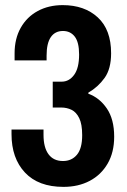

<svg xmlns="http://www.w3.org/2000/svg" viewBox="-20 -718 496 750"><path d="M228 12Q130 12 77.5 -44Q25 -100 25 -194V-212H150V-191Q150 -142 169.5 -115.5Q189 -89 226 -89Q260 -89 280.5 -113.5Q301 -138 301 -190Q301 -233 289.5 -256.5Q278 -280 259.5 -289Q241 -298 219 -298H186V-399H221Q250 -399 269.5 -425.5Q289 -452 289 -505Q289 -553 272 -575Q255 -597 226 -597Q195 -597 178.5 -573Q162 -549 162 -501V-482H37V-510Q37 -567 61 -609.5Q85 -652 127.5 -675Q170 -698 225 -698Q310 -698 362 -650Q414 -602 414 -510Q414 -449 388.5 -413.5Q363 -378 325 -356V-352Q369 -336 397.5 -294Q426 -252 426 -184Q426 -123 400.5 -79Q375 -35 330.5 -11.5Q286 12 228 12Z"/></svg>

Font: Archivo Narrow
Style: Bold
Weight: 700
Designer: Hector Gatti
Foundry: Omnibus-Type
Version: Version 3.002